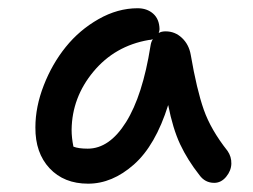

<svg xmlns="http://www.w3.org/2000/svg" viewBox="-20 -728 613 466"><path d="M65.9 -418.9Q65.9 -468.8 86.2 -520.8Q106.4 -572.8 139.6 -614Q172.9 -655.3 219.2 -681.6Q265.6 -708 314 -708Q336.9 -708 351.8 -694.8Q366.7 -681.6 367.2 -657.2Q367.2 -653.8 365.2 -647.9Q371.6 -651.9 381.8 -651.9Q404.8 -651.9 421.6 -636Q438.5 -620.1 442.9 -595.2Q457.5 -510.3 474.6 -461.7Q491.7 -413.1 532.2 -361.8Q542 -347.7 541.5 -330.6Q541 -313.5 528.8 -298.8Q516.6 -284.2 500 -284.2Q477.5 -284.2 463.9 -303.2Q435.1 -339.8 417.2 -377.9Q399.4 -416 388.2 -473.1Q357.4 -375 304.9 -328.6Q252.4 -282.2 193.8 -282.2Q135.3 -282.2 100.3 -319.6Q65.4 -356.9 65.9 -418.9ZM153.8 -413.1Q153.8 -393.6 158.2 -372.1Q170.4 -367.2 192.9 -367.2Q245.6 -367.2 285.9 -431.6Q326.2 -496.1 345.2 -616.2Q346.7 -627 351.1 -632.8Q345.2 -630.9 340.8 -630.9Q258.8 -616.7 206.8 -554.2Q154.8 -491.7 153.8 -413.1Z"/></svg>

Font: Shantell Sans Irregular
Style: Regular
Weight: 400
Designer: Stephen Nixon, Anya Danilova, Shantell Martin
Foundry: Arrow Type
Version: Version 1.006;[9816181b4]